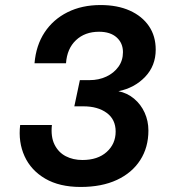

<svg xmlns="http://www.w3.org/2000/svg" viewBox="-20 -730 690 762"><path d="M300 12Q216 12 159.5 -21Q103 -54 77.5 -110Q52 -166 60 -234H186Q181 -187 196.5 -156Q212 -125 241 -110Q270 -95 307 -95Q368 -95 403.5 -127Q439 -159 439 -208Q439 -256 403.5 -282Q368 -308 311 -308H275L297 -412H336Q372 -412 402 -426Q432 -440 450 -465Q468 -490 468 -523Q468 -559 443 -581.5Q418 -604 373 -604Q317 -604 281.5 -570.5Q246 -537 242 -479H117Q123 -550 157 -601.5Q191 -653 248 -681.5Q305 -710 379 -710Q446 -710 495 -688Q544 -666 571 -626.5Q598 -587 598 -533Q598 -469 556 -425Q514 -381 450 -368Q485 -361 512 -338.5Q539 -316 554 -283Q569 -250 569 -212Q569 -145 536.5 -94.5Q504 -44 444 -16Q384 12 300 12Z"/></svg>

Font: Azeret Mono Thin Medium
Style: Italic
Weight: 500
Italic angle: -12°
Version: Version 1.002